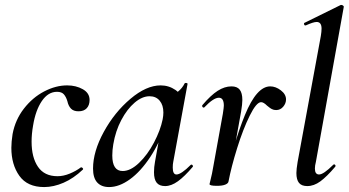

<svg xmlns="http://www.w3.org/2000/svg" viewBox="-20 -745 1416 778"><path d="M26 -146Q26 -170 31 -202Q42 -260 77 -305Q112 -350 159 -374.5Q206 -399 252 -399Q288 -399 315.5 -383.5Q343 -368 343 -340Q343 -319 331.5 -306.5Q320 -294 298 -294Q278 -294 267.5 -305Q257 -316 253 -335Q248 -352 239 -362.5Q230 -373 211 -373Q175 -373 149.5 -335.5Q124 -298 114 -236Q108 -202 108 -171Q108 -107 134 -69Q160 -31 213 -31Q237 -31 262.5 -41.5Q288 -52 308 -67H309Q312 -67 315 -64Q318 -61 316 -58Q278 -22 237.5 -4.5Q197 13 159 13Q91 13 58.5 -32.5Q26 -78 26 -146Z M357 -62Q357 -131 400.5 -210.5Q444 -290 508.5 -344.5Q573 -399 631 -399Q664 -399 691 -380.5Q718 -362 721 -326L667 -357Q683 -359 701 -373.5Q719 -388 728 -407Q730 -409 733 -409Q736 -409 738.5 -407.5Q741 -406 740 -405L682 -89Q680 -80 680 -66Q680 -38 695 -38Q714 -38 753 -77Q754 -78 756 -78Q759 -78 761 -74.5Q763 -71 761 -69Q728 -30 701 -10.5Q674 9 649 9Q626 9 615 -4.5Q604 -18 604 -47Q604 -68 608 -89L633 -229L653 -246Q628 -168 589 -109Q550 -50 506.5 -18.5Q463 13 422 13Q391 13 374 -5.5Q357 -24 357 -62ZM639 -261Q642 -276 642 -289Q642 -319 627 -337Q612 -355 586 -355Q556 -355 525.5 -329Q495 -303 471.5 -258.5Q448 -214 439 -160Q435 -137 435 -115Q435 -52 477 -52Q509 -52 543.5 -85Q578 -118 604 -167.5Q630 -217 639 -261Z M1075 -395Q1097 -395 1118 -379Q1139 -363 1139 -342Q1139 -326 1127.5 -312.5Q1116 -299 1099 -299Q1089 -299 1081.5 -303Q1074 -307 1069 -311.5Q1064 -316 1062 -317Q1048 -331 1038 -331Q1019 -331 992 -276.5Q965 -222 941 -145Q917 -68 906 -10L896 -11Q925 -163 972.5 -279Q1020 -395 1075 -395ZM829 1 834 -20Q836 -28 839 -41.5Q842 -55 845 -74L883 -284Q887 -310 887 -317Q887 -349 867 -349Q845 -349 808 -310Q807 -309 805 -309Q802 -309 800 -312.5Q798 -316 800 -319Q834 -359 862 -377Q890 -395 918 -395Q941 -395 951.5 -381.5Q962 -368 962 -340Q962 -323 957 -293L906 -10Q905 -2 893 3Q881 8 859 8Q829 8 829 1Z M1181 -44Q1181 -59 1186 -89L1280 -599Q1283 -617 1283 -629Q1283 -656 1263 -656Q1250 -656 1219 -642H1217Q1213 -642 1212 -647Q1211 -652 1215 -653L1361 -725H1363Q1367 -725 1370.5 -722Q1374 -719 1373 -717L1260 -89Q1256 -74 1256 -62Q1256 -38 1273 -38Q1291 -38 1330 -77Q1332 -79 1334 -79Q1337 -79 1339 -75.5Q1341 -72 1338 -69Q1304 -29 1278 -10Q1252 9 1225 9Q1202 9 1191.5 -4Q1181 -17 1181 -44Z"/></svg>

Font: Cormorant Garamond SemiBold
Style: Italic
Weight: 600
Italic angle: -10°
Designer: Christian Thalmann (Catharsis Fonts)
Foundry: Catharsis Fonts
Version: Version 4.000